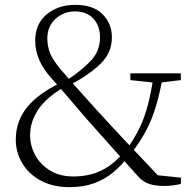

<svg xmlns="http://www.w3.org/2000/svg" viewBox="-20 -757 809 791"><path d="M266 14Q199 14 149 -12.5Q99 -39 72 -84Q45 -129 45 -182Q45 -257 91 -314.5Q137 -372 234 -418V-422L246 -399Q171 -356 137.5 -305.5Q104 -255 104 -200Q104 -156 125.5 -117Q147 -78 187 -54Q227 -30 282 -30Q347 -30 397.5 -54.5Q448 -79 488 -128L515 -111H507Q481 -76 447 -47.5Q413 -19 368.5 -2.5Q324 14 266 14ZM520 -124 495 -139H500Q534 -186 555.5 -231Q577 -276 590.5 -329.5Q604 -383 614 -453H653Q640 -380 624 -324.5Q608 -269 583.5 -222Q559 -175 520 -124ZM620 -416 517 -427V-455H725V-427L634 -416ZM657 9Q620 9 595.5 1Q571 -7 551 -28Q490 -96 438.5 -153Q387 -210 336 -268Q309 -300 288.5 -323.5Q268 -347 247 -372Q226 -397 195 -431Q158 -472 141.5 -510.5Q125 -549 125 -589Q125 -659 172.5 -698Q220 -737 290 -737Q364 -737 402.5 -698.5Q441 -660 441 -603Q441 -540 394.5 -494.5Q348 -449 267 -406V-402L256 -427Q318 -468 355 -507.5Q392 -547 392 -603Q392 -652 364 -681Q336 -710 289 -710Q243 -710 209 -679.5Q175 -649 175 -599Q175 -568 185.5 -540Q196 -512 230 -471Q255 -442 276.5 -417.5Q298 -393 320 -368.5Q342 -344 370 -313Q400 -280 429.5 -248Q459 -216 491.5 -181.5Q524 -147 562 -107Q600 -67 646 -18L601 -38L726 -25L725 1Q707 5 690.5 7Q674 9 657 9Z"/></svg>

Font: Source Han Serif JP VF
Style: Regular
Weight: 250
Designer: Ryoko NISHIZUKA 西塚涼子 (kana & ideographs); Frank Grießhammer (Latin, Greek & Cyrillic); Wenlong ZHANG 张文龙 (bopomofo); San
Foundry: Adobe
Version: Version 2.001;hotconv 1.1.0;makeotfexe 2.6.0